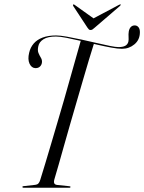

<svg xmlns="http://www.w3.org/2000/svg" viewBox="-20 -879 675 899"><path d="M243 -713Q261.5 -713 292.5 -707.5Q323.5 -702 360.2 -694Q397 -686 432 -677.8Q467 -669.5 494.5 -664Q522 -658.5 534.5 -658.5Q555 -658.5 566.2 -664.5Q577.5 -670.5 581 -683.5Q583 -693 582 -705.8Q581 -718.5 583 -732Q585.5 -745.5 592.8 -752.8Q600 -760 611 -760Q621.5 -760 628.5 -751.5Q635.5 -743 635 -726.5Q634.5 -692.5 609.5 -671.5Q584.5 -650.5 551 -650.5Q532 -650.5 500.5 -656.2Q469 -662 432 -670.5Q395 -679 358.2 -687.5Q321.5 -696 291 -702Q260.5 -708 242 -708Q203.5 -708 183.5 -695.2Q163.5 -682.5 159.5 -663Q155 -643.5 160 -631.2Q165 -619 171.2 -609Q177.5 -599 176.5 -587.5Q175.5 -575.5 167.2 -567.5Q159 -559.5 145 -560Q127.5 -561 118.2 -581Q109 -601 116.5 -632Q122 -656.5 137.5 -674.8Q153 -693 179.2 -703Q205.5 -713 243 -713ZM234.5 -39Q231 -26 234.5 -20Q238 -14 248 -13L305 -7Q310.5 -6.5 310 -3.5Q310 -2 309 -1Q308 0 305 0H90Q88 0 86.5 -0.8Q85 -1.5 85 -3.5Q85 -6 86.8 -6.8Q88.5 -7.5 91 -7.5L145 -13.5Q154.5 -14.5 159.8 -20Q165 -25.5 168.5 -37Q178.5 -69.5 191.5 -112Q204.5 -154.5 218.8 -203.5Q233 -252.5 248.8 -305.2Q264.5 -358 279.8 -411.2Q295 -464.5 309.2 -515.2Q323.5 -566 336.2 -610.8Q349 -655.5 359 -691L421 -678.5Q409.5 -642.5 396 -597.5Q382.5 -552.5 368 -502.5Q353.5 -452.5 338.2 -400Q323 -347.5 308 -296Q293 -244.5 279.8 -197Q266.5 -149.5 255 -109.2Q243.5 -69 234.5 -39ZM426.5 -787 329 -856.5Q325 -859.5 323 -858Q322 -857.5 321.8 -855.8Q321.5 -854 322.5 -851.5L389.5 -749.5Q393.5 -744 396.2 -741.2Q399 -738.5 404 -738.5Q409 -738.5 413.2 -741.2Q417.5 -744 423.5 -749.5L542 -851.5Q544.5 -854 545.2 -855.8Q546 -857.5 545 -858Q544 -859 542.2 -858.2Q540.5 -857.5 537.5 -856.5L406.5 -787Z"/></svg>

Font: Fraunces 120pt Light
Style: Italic
Weight: 300
Italic angle: -16°
Version: Version 1.000;[b76b70a41]